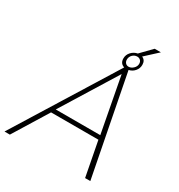

<svg xmlns="http://www.w3.org/2000/svg" viewBox="-248 -1041 1102 1180"><g transform="rotate(30 303.5 -451.0)"><path d="M430 -709 568 0H531L484 -245H148L-3 0H-41L399 -709Q367 -719 367 -755Q367 -781 385 -800.5Q403 -820 429 -825L504 -902H548L461 -822Q488 -811 488 -778Q488 -753 471.5 -733.5Q455 -714 430 -709ZM389 -759Q389 -745 397.5 -735.5Q406 -726 420 -726Q437 -726 452.5 -740.5Q468 -755 468 -774Q468 -789 459 -798Q450 -807 436 -807Q417 -807 403 -793Q389 -779 389 -759ZM164 -275H480L406 -666Z"/></g></svg>

Font: Raleway-v4020 ExtraLight
Style: Italic
Weight: 275
Italic angle: -12°
Designer: Matt McInerney, Pablo Impallari, Rodrigo Fuenzalida
Foundry: Matt McInerney, Pablo Impallari, Rodrigo Fuenzalida
Version: Version 4.020;PS 004.020;hotconv 1.0.88;makeotf.lib2.5.64775